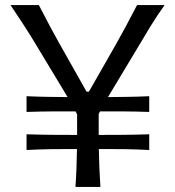

<svg xmlns="http://www.w3.org/2000/svg" viewBox="-20 -741 694 761"><path d="M279.1 0H378Q375.3 -38.9 373.9 -75.4Q372.4 -111.9 371.7 -150.3Q420.2 -150.6 468.3 -149.9Q516.4 -149.3 571.5 -146.5V-208.8Q516.1 -206.9 467.9 -206.6Q419.8 -206.3 371.2 -206.2V-289.1L376.5 -299.4Q423.6 -299.7 470.6 -299.4Q517.7 -299.2 571.5 -297.3V-359.7Q527.6 -357.7 486.4 -357.1Q445.1 -356.4 408 -356.2L524.2 -549.6Q548.6 -590.9 575.6 -635.3Q602.7 -679.7 632.5 -720.9H523.2Q498.5 -673.2 479.6 -638.1Q460.8 -603.1 443.1 -571.6Q425.4 -540 403.8 -502.6L332.4 -377.7H323.1L253.3 -501.5Q231.8 -539.7 213.9 -571.2Q196.1 -602.8 177.4 -637.9Q158.7 -673 134 -720.9H21.7Q50.3 -678.4 69.1 -649.4Q87.8 -620.4 102.2 -597.6Q116.6 -574.7 131.3 -549.5L248 -356.2Q211.2 -356.4 170.2 -357.1Q129.2 -357.7 85.2 -359.7V-297.3Q138.8 -299.2 185.7 -299.4Q232.6 -299.7 279.5 -299.4L285.6 -287.8V-206.2Q237.3 -206.3 189 -206.6Q140.7 -206.9 85.2 -208.8V-146.5Q140.5 -149.3 188.6 -149.9Q236.6 -150.6 285.1 -150.3Q284.3 -111.9 283.1 -75.4Q281.8 -38.9 279.1 0Z"/></svg>

Font: Pinar FD VF
Style: Regular
Weight: 300
Designer: Amin Abedi
Version: Version 2.000